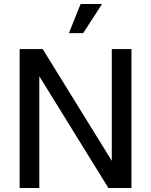

<svg xmlns="http://www.w3.org/2000/svg" viewBox="-20 -947 761 967"><path d="M79 0H178V-563L526 0H642V-700H543V-137L195 -700H79ZM327 -780H399L494 -927H386Z"/></svg>

Font: Uncut Sans Medium
Style: Regular
Weight: 500
Designer: Kasper Nordkvist
Foundry: UNCUT.wtf
Version: Version 1.304;Glyphs 3.2 (3246)